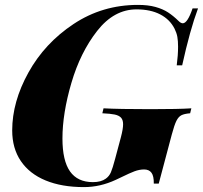

<svg xmlns="http://www.w3.org/2000/svg" viewBox="-20 -742 820 776"><path d="M407.7 -20Q421.4 -29.8 428.2 -45.7Q435.1 -61.5 445.3 -100.1L468.8 -188Q477.5 -221.2 477.5 -239.7Q477.5 -257.3 469.2 -266.4Q460.9 -275.4 443.6 -279.1Q426.3 -282.7 393.6 -284.2L398.4 -304.2Q461.4 -300.8 588.4 -300.8Q702.6 -300.8 753.4 -304.2L748.5 -284.2Q724.6 -282.2 712.9 -276.1Q701.2 -270 692.9 -253.4Q684.6 -236.8 674.3 -198.2L621.6 0H601.6Q602.1 -30.3 592.3 -43.7Q582.5 -57.1 562.5 -57.1Q543.5 -57.1 523.4 -49.6Q503.4 -42 473.6 -27.3Q456.1 -18.6 447.8 -15.1Q384.8 14.2 319.3 14.2Q229.5 14.2 164.3 -12.7Q99.1 -39.6 64.2 -91.1Q29.3 -142.6 29.3 -214.8Q29.3 -330.6 95 -449Q160.6 -567.4 277.1 -644.8Q393.6 -722.2 537.6 -722.2Q578.6 -722.2 608.4 -713.9Q638.2 -705.6 659.2 -691.9Q680.2 -678.2 701.7 -657.2Q710.9 -647.9 718.8 -647.9Q737.8 -647.9 758.3 -708H780.3Q747.6 -620.1 716.3 -478H694.3Q699.7 -518.6 699.7 -553.2Q699.7 -576.7 696.8 -593Q693.8 -609.4 685.5 -626Q666.5 -663.6 627.4 -683.8Q588.4 -704.1 531.7 -704.1Q440.9 -704.1 372.8 -617.2Q304.7 -530.3 268.6 -407Q232.4 -283.7 232.4 -182.1Q232.4 -92.8 262.9 -49.3Q293.5 -5.9 355.5 -5.9Q388.7 -5.9 407.7 -20Z"/></svg>

Font: TypoPRO Playfair Display SC
Style: Italic
Weight: 900
Italic angle: -14°
Designer: Claus Eggers Sørensen
Foundry: Claus Eggers Sørensen
Version: Version 1.004;PS 001.004;hotconv 1.0.70;makeotf.lib2.5.58329